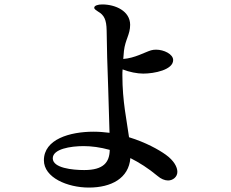

<svg xmlns="http://www.w3.org/2000/svg" viewBox="-20 -809 1040 866"><path d="M728 -111C696 -134 637 -167 562 -190C552 -265 532 -351 532 -469C532 -478 532 -487 533 -496C563 -484 599 -477 626 -477C676 -477 761 -494 761 -538C761 -565 719 -585 684 -585C676 -585 668 -584 661 -582C632 -573 588 -547 536 -543L539 -579C545 -631 567 -653 567 -697C567 -759 501 -789 441 -789C422 -789 405 -784 405 -774C405 -768 413 -763 422 -757C450 -741 460 -720 461 -672C462 -580 464 -525 468 -411C470 -340 472 -265 474 -210C450 -213 426 -215 402 -215C295 -215 178 -181 178 -86C178 -8 284 37 381 37C482 37 561 -5 568 -96C608 -76 649 -50 691 -15C706 -2 723 5 738 5C760 5 780 -11 780 -34C780 -56 764 -85 728 -111ZM360 -42C307 -42 218 -51 218 -95C218 -137 298 -150 357 -150C392 -150 432 -145 475 -133C474 -77 447 -42 360 -42Z"/></svg>

Font: Shippori Mincho OTF
Style: Bold
Weight: 800
Designer: FONTDASU
Foundry: FONTDASU / Google Inc. / but / Adobe
Version: Version 3.300;hotconv 1.0.109;makeotfexe 2.5.65596